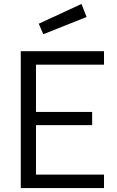

<svg xmlns="http://www.w3.org/2000/svg" viewBox="-20 -951 593 971"><path d="M85 0V-692H506V-624H162V-385H446V-318H162V-68H506V0ZM176 -831 392 -931 418 -865 199 -778Z"/></svg>

Font: Titillium Web
Style: Regular
Weight: 400
Version: Version 1.001;PS 57.000;hotconv 1.0.70;makeotf.lib2.5.55311